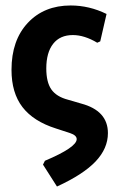

<svg xmlns="http://www.w3.org/2000/svg" viewBox="-20 -494 438 701"><path d="M188 187 137 107 144 93Q260 44 260 14Q260 0 236 -8L184 -25Q102 -51 62 -103Q22 -155 22 -239Q22 -347 81.5 -410.5Q141 -474 238 -474Q306 -474 369 -443L346 -343L335 -338Q288 -366 246 -366Q199 -366 174 -334Q149 -302 149 -244Q149 -194 167.5 -167.5Q186 -141 228 -130L276 -116Q374 -90 374 -8Q374 48 329 95.5Q284 143 188 187Z"/></svg>

Font: Alegreya Sans SC
Style: Bold
Weight: 700
Designer: Juan Pablo del Peral
Foundry: Huerta Tipografica
Version: Version 2.007